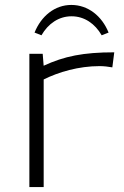

<svg xmlns="http://www.w3.org/2000/svg" viewBox="-20 -758 504 778"><path d="M269 -738C202 -738 147 -693 120 -626L148 -615C175 -662 218 -692 270 -692C322 -692 365 -662 392 -615L420 -626C393 -693 337 -738 269 -738ZM99 0H157V-436C217 -466 298.8 -490.1 383.4 -490.1C400.6 -490.1 417.9 -488.1 435.2 -485L443 -546C317.3 -546 240.8 -530.3 156.9 -491.7L153 -540H99Z"/></svg>

Font: Resamitz
Style: Regular
Weight: 500
Designer: gluk
Foundry: gluk
Version: Version 0.047